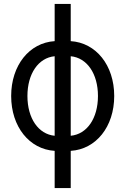

<svg xmlns="http://www.w3.org/2000/svg" viewBox="-20 -760 640 980"><path d="M259 200H341V10C470 2 563 -113 563 -270C563 -427 470 -542 341 -550V-740H259V-550C130 -542 37 -427 37 -270C37 -113 130 2 259 10ZM120 -270C120 -384 176 -465 259 -473V-67C176 -75 120 -156 120 -270ZM480 -270C480 -156 424 -75 341 -67V-473C424 -465 480 -384 480 -270Z"/></svg>

Font: CommitMono
Style: 400Regular
Weight: 400
Monospace: yes
Designer: Eigil Nikolajsen
Foundry: Eigil Nikolajsen
Version: Version 1.143